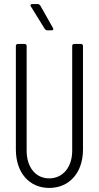

<svg xmlns="http://www.w3.org/2000/svg" viewBox="-20 -916 486 944"><path d="M240 -779 178 -889C175 -893 171 -896 166 -896H139C133 -896 130 -894 130 -890C130 -888 131 -886 132 -884L200 -774C203 -770 207 -767 212 -767H233C239 -767 242 -769 242 -773C242 -775 241 -777 240 -779ZM222 8C321 8 388 -67 388 -181V-690C388 -696 384 -700 378 -700H345C339 -700 335 -696 335 -690V-175C335 -94 289 -39 222 -39C155 -39 111 -94 111 -175V-690C111 -696 107 -700 101 -700H68C62 -700 58 -696 58 -690V-181C58 -67 124 8 222 8Z"/></svg>

Font: Barlow Condensed Light
Style: Regular
Weight: 300
Width: 3
Designer: Jeremy Tribby
Foundry: Tribby Type
Version: Version 1.422;hotconv 1.0.109;makeotfexe 2.5.65596